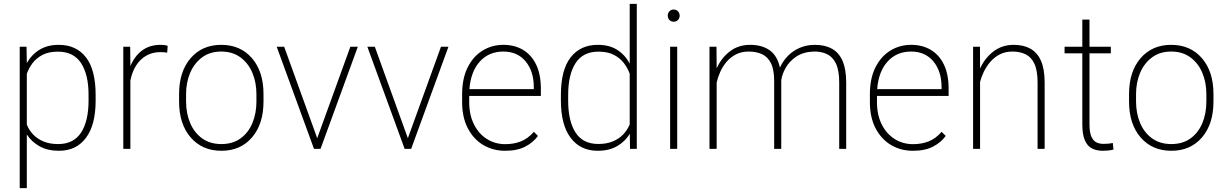

<svg xmlns="http://www.w3.org/2000/svg" viewBox="-20 -770 6347 993"><path d="M283.7 -538.1Q374.5 -538.1 424.6 -473.4Q474.6 -408.7 474.6 -279.3V-249.5Q474.6 -124.5 424.8 -57.4Q375 9.8 285.2 9.8Q226.1 9.8 184.6 -13.4Q143.1 -36.6 118.7 -74.7V203.1H82V-528.3H117.2L118.7 -443.4Q143.1 -487.3 184.3 -512.7Q225.6 -538.1 283.7 -538.1ZM438 -249.5V-279.3Q438 -384.3 399.2 -443.6Q360.4 -502.9 279.8 -502.9Q231.4 -502.9 199.2 -485.8Q167 -468.8 147.7 -442.6Q128.4 -416.5 118.7 -388.2V-125.5Q130.4 -96.2 152.1 -73.7Q173.8 -51.3 205.8 -38.1Q237.8 -24.9 280.8 -24.9Q360.8 -24.9 399.4 -84.5Q438 -144 438 -249.5Z M811 -538.1Q834 -538.1 847.2 -532.7L844.7 -497.6Q828.1 -500.5 810.5 -500.5Q767.1 -500.5 735.1 -481.4Q703.1 -462.4 682.9 -429.4Q662.6 -396.5 654.3 -353.5V0H617.7V-528.3H653.3L654.3 -438V-427.7Q675.3 -479 714.4 -508.5Q753.4 -538.1 811 -538.1Z M906.2 -283.2Q906.2 -399.9 965.8 -469Q1025.4 -538.1 1124 -538.1Q1223.6 -538.1 1283.2 -469Q1342.8 -399.9 1342.8 -283.2V-245.1Q1342.8 -128.4 1283.4 -59.3Q1224.1 9.8 1125 9.8Q1025.9 9.8 966.1 -59.3Q906.2 -128.4 906.2 -245.1ZM942.4 -245.1Q942.4 -183.6 963.6 -133.5Q984.9 -83.5 1025.6 -54.2Q1066.4 -24.9 1125 -24.9Q1183.6 -24.9 1224.1 -54.2Q1264.6 -83.5 1285.4 -133.5Q1306.2 -183.6 1306.2 -245.1V-283.2Q1306.2 -343.8 1285.2 -393.6Q1264.2 -443.4 1223.4 -473.4Q1182.6 -503.4 1124 -503.4Q1065.9 -503.4 1025.4 -473.4Q984.9 -443.4 963.6 -393.6Q942.4 -343.8 942.4 -283.2Z M1792 -528.3H1830.6L1637.7 0H1604L1411.1 -528.3H1449.7L1620.6 -55.2Z M2260.7 -528.3H2299.3L2106.4 0H2072.8L1879.9 -528.3H1918.5L2089.4 -55.2Z M2777.3 -273.9H2406.7V-241.7Q2406.7 -175.8 2431.2 -127Q2455.6 -78.1 2497.8 -51.3Q2540 -24.4 2593.8 -24.4Q2637.2 -24.4 2674.1 -38.8Q2710.9 -53.2 2741.2 -88.4L2762.2 -66.9Q2737.8 -33.2 2696.5 -11.7Q2655.3 9.8 2592.8 9.8Q2529.8 9.8 2479.5 -20Q2429.2 -49.8 2399.7 -106.2Q2370.1 -162.6 2370.1 -241.7V-282.7Q2370.1 -364.7 2398.9 -421.9Q2427.7 -479 2476.1 -508.5Q2524.4 -538.1 2583 -538.1Q2641.6 -538.1 2685.3 -512Q2729 -485.8 2753.2 -435.3Q2777.3 -384.8 2777.3 -311.5ZM2583 -503.4Q2508.8 -503.4 2461.9 -452.1Q2415 -400.9 2407.7 -309.1H2740.7V-319.8Q2740.7 -401.4 2698.5 -452.4Q2656.2 -503.4 2583 -503.4Z M3236.8 -750H3273.4V0H3238.3L3237.3 -78.1Q3213.4 -38.6 3172.1 -14.4Q3130.9 9.8 3071.3 9.8Q2981.4 9.8 2931.2 -57.4Q2880.9 -124.5 2880.9 -249.5V-279.3Q2880.9 -408.7 2931.4 -473.4Q2981.9 -538.1 3071.8 -538.1Q3131.3 -538.1 3172.1 -512.2Q3212.9 -486.3 3236.8 -440.9ZM3074.2 -25.4Q3117.2 -25.4 3149.2 -38.6Q3181.2 -51.8 3202.9 -74.5Q3224.6 -97.2 3236.8 -126.5V-388.2Q3227.1 -416.5 3207.5 -442.6Q3188 -468.8 3156 -485.8Q3124 -502.9 3075.2 -502.9Q2995.1 -502.9 2956.8 -443.6Q2918.5 -384.3 2918.5 -279.3V-249.5Q2918.5 -144 2956.5 -84.7Q2994.6 -25.4 3074.2 -25.4Z M3464.4 -720.7Q3477.5 -720.7 3486.3 -711.4Q3495.1 -702.1 3495.1 -689Q3495.1 -675.8 3486.3 -666.7Q3477.5 -657.7 3464.4 -657.7Q3450.7 -657.7 3442.1 -666.7Q3433.6 -675.8 3433.6 -689Q3433.6 -702.1 3442.1 -711.4Q3450.7 -720.7 3464.4 -720.7ZM3482.4 0H3445.8V-528.3H3482.4Z M4194.8 -538.1Q4246.1 -538.1 4282.2 -518.3Q4318.4 -498.5 4337.4 -455.6Q4356.4 -412.6 4356.4 -342.8V0H4320.3V-342.8Q4320.3 -406.2 4303.5 -441.2Q4286.6 -476.1 4256.8 -490.2Q4227.1 -504.4 4188 -503.4Q4134.3 -501.5 4098.1 -477.1Q4062 -452.6 4043 -418.5Q4023.9 -384.3 4020.5 -354V-351.6V0H3983.9V-351.1Q3983.9 -410.2 3967 -443.4Q3950.2 -476.6 3920.7 -490Q3891.1 -503.4 3852.5 -503.4Q3814.5 -503.4 3785.9 -488.5Q3757.3 -473.6 3737.3 -449.7Q3717.3 -425.8 3704.8 -397.9Q3692.4 -370.1 3686.5 -343.3V0H3649.4V-528.3H3685.5L3686.5 -416.5Q3710.4 -470.2 3754.6 -504.2Q3798.8 -538.1 3859.9 -538.1Q3920.4 -538.1 3960.2 -510.3Q4000 -482.4 4013.7 -420.4Q4028.8 -454.1 4054.4 -480.5Q4080.1 -506.8 4115.7 -522.5Q4151.4 -538.1 4194.8 -538.1Z M4886.2 -273.9H4515.6V-241.7Q4515.6 -175.8 4540 -127Q4564.5 -78.1 4606.7 -51.3Q4648.9 -24.4 4702.6 -24.4Q4746.1 -24.4 4783 -38.8Q4819.8 -53.2 4850.1 -88.4L4871.1 -66.9Q4846.7 -33.2 4805.4 -11.7Q4764.2 9.8 4701.7 9.8Q4638.7 9.8 4588.4 -20Q4538.1 -49.8 4508.5 -106.2Q4479 -162.6 4479 -241.7V-282.7Q4479 -364.7 4507.8 -421.9Q4536.6 -479 4585 -508.5Q4633.3 -538.1 4691.9 -538.1Q4750.5 -538.1 4794.2 -512Q4837.9 -485.8 4862.1 -435.3Q4886.2 -384.8 4886.2 -311.5ZM4691.9 -503.4Q4617.7 -503.4 4570.8 -452.1Q4523.9 -400.9 4516.6 -309.1H4849.6V-319.8Q4849.6 -401.4 4807.4 -452.4Q4765.1 -503.4 4691.9 -503.4Z M5223.1 -538.1Q5273.4 -538.1 5309.1 -518.3Q5344.7 -498.5 5363.8 -455.6Q5382.8 -412.6 5382.8 -342.8V0H5346.2V-342.8Q5346.2 -405.3 5329.8 -440.2Q5313.5 -475.1 5284.2 -489.3Q5254.9 -503.4 5216.3 -503.4Q5179.2 -503.4 5150.9 -488.8Q5122.6 -474.1 5102.1 -450.4Q5081.5 -426.8 5068.4 -399.2Q5055.2 -371.6 5048.8 -345.2V0H5012.7V-528.3H5048.3L5048.8 -415.5Q5073.2 -469.7 5117.9 -503.9Q5162.6 -538.1 5223.1 -538.1Z M5735.4 -30.3 5738.8 3.4Q5728 6.8 5711.7 8.3Q5695.3 9.8 5683.6 9.8Q5651.4 9.8 5627.4 -2.4Q5603.5 -14.6 5590.6 -44.7Q5577.6 -74.7 5577.6 -127.4V-494.1H5485.8V-528.3H5577.6V-668.5H5614.7V-528.3H5725.1V-494.1H5614.7V-127.4Q5614.7 -84.5 5624.8 -62.7Q5634.8 -41 5651.1 -33.4Q5667.5 -25.9 5687 -25.9Q5714.4 -25.9 5735.4 -30.3Z M5819.3 -283.2Q5819.3 -399.9 5878.9 -469Q5938.5 -538.1 6037.1 -538.1Q6136.7 -538.1 6196.3 -469Q6255.9 -399.9 6255.9 -283.2V-245.1Q6255.9 -128.4 6196.5 -59.3Q6137.2 9.8 6038.1 9.8Q5939 9.8 5879.2 -59.3Q5819.3 -128.4 5819.3 -245.1ZM5855.5 -245.1Q5855.5 -183.6 5876.7 -133.5Q5897.9 -83.5 5938.7 -54.2Q5979.5 -24.9 6038.1 -24.9Q6096.7 -24.9 6137.2 -54.2Q6177.7 -83.5 6198.5 -133.5Q6219.2 -183.6 6219.2 -245.1V-283.2Q6219.2 -343.8 6198.2 -393.6Q6177.2 -443.4 6136.5 -473.4Q6095.7 -503.4 6037.1 -503.4Q5979 -503.4 5938.5 -473.4Q5897.9 -443.4 5876.7 -393.6Q5855.5 -343.8 5855.5 -283.2Z"/></svg>

Font: Robert Sans ExtraLight
Style: Regular
Weight: 250
Designer: Christian Robertson (extended by Adam Twardoch)
Foundry: Google
Version: Version 12.135;April 2, 2019;FontCreator 11.5.0.2425 64-bit;